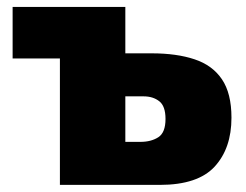

<svg xmlns="http://www.w3.org/2000/svg" viewBox="-20 -520 692 540"><path d="M148.5 0V-355.5H15.5V-500.5H332.5V-370H406.5Q477 -370 527.2 -353.2Q577.5 -336.5 604.2 -297Q631 -257.5 631 -189Q631 -103 583.8 -51.5Q536.5 0 429.5 0ZM332.5 -121H375Q405 -121 425.2 -134Q445.5 -147 445.5 -185.5Q445.5 -221.5 428 -235.2Q410.5 -249 384 -249H332.5Z"/></svg>

Font: Commissioner ExtraBold
Style: Regular
Weight: 800
Designer: Kostas Bartsokas
Foundry: Kostas Bartsokas
Version: Version 1.000; ttfautohint (v1.8.3)